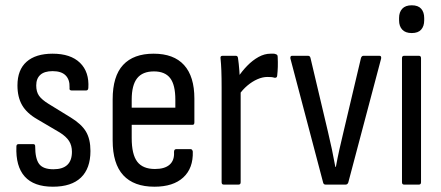

<svg xmlns="http://www.w3.org/2000/svg" viewBox="-20 -698 1669 726"><path d="M180 8Q108 8 73.5 -30.5Q39 -69 42 -144Q42 -153 50 -153H106Q113 -153 113 -145Q113 -98 128 -78Q143 -58 182 -58Q217 -58 234.5 -74.5Q252 -91 252 -124Q252 -148 241 -165Q230 -182 206 -197L121 -247Q81 -270 63.5 -300.5Q46 -331 46 -375Q46 -434 80.5 -464.5Q115 -495 179 -495Q247 -495 282.5 -460.5Q318 -426 314 -365Q313 -356 306 -356H250Q247 -356 244.5 -358Q242 -360 243 -368Q244 -397 228 -413Q212 -429 179 -429Q148 -429 132.5 -415Q117 -401 117 -375Q117 -351 127.5 -336Q138 -321 164 -305L247 -254Q288 -229 305 -200.5Q322 -172 322 -127Q322 -61 286 -26.5Q250 8 180 8Z M564 8Q486 8 446 -35.5Q406 -79 406 -167V-322Q406 -410 445.5 -452.5Q485 -495 561 -495Q637 -495 676 -452Q715 -409 715 -325V-235Q715 -226 708 -226H478V-176Q478 -114 499 -86.5Q520 -59 566 -59Q603 -59 621.5 -75.5Q640 -92 638 -123Q638 -134 646 -134H701Q707 -134 709 -125Q711 -62 673 -27Q635 8 564 8ZM478 -291H643V-321Q643 -377 623.5 -402.5Q604 -428 562 -428Q519 -428 498.5 -402Q478 -376 478 -321Z M826 0Q818 0 818 -9V-367Q818 -405 817 -431Q816 -457 814 -476Q812 -487 821 -487H872Q879 -487 880 -478Q883 -458 885 -431Q887 -404 887 -387L890 -365V-9Q890 0 882 0ZM882 -337 880 -406Q895 -429 915 -449.5Q935 -470 957.5 -482.5Q980 -495 1003 -495Q1010 -495 1014.5 -495Q1019 -495 1023 -493Q1027 -492 1028.5 -489.5Q1030 -487 1030 -482Q1031 -463 1030.5 -445.5Q1030 -428 1028 -411Q1027 -403 1018 -404Q1012 -406 1005.5 -406.5Q999 -407 991 -407Q973 -407 953.5 -398.5Q934 -390 915.5 -374.5Q897 -359 882 -337Z M1211 0Q1204 0 1202 -7L1078 -477Q1077 -487 1084 -487H1145Q1152 -487 1154 -479L1220 -200Q1228 -167 1235 -133.5Q1242 -100 1248 -67H1250Q1256 -100 1263.5 -133.5Q1271 -167 1279 -200L1345 -479Q1348 -487 1354 -487H1415Q1423 -487 1421 -476L1297 -8Q1294 0 1287 0Z M1508 0Q1500 0 1500 -9V-478Q1500 -487 1508 -487H1564Q1572 -487 1572 -478V-9Q1572 0 1564 0ZM1537 -573Q1513 -573 1501 -586Q1489 -599 1489 -621V-630Q1489 -652 1501 -665Q1513 -678 1537 -678Q1561 -678 1572.5 -665Q1584 -652 1584 -630V-621Q1584 -599 1572.5 -586Q1561 -573 1537 -573Z"/></svg>

Font: Sofia Sans Condensed
Style: Regular
Weight: 400
Designer: Botio Nikoltchev, Ani Petrova
Foundry: lettersoup
Version: Version 4.100